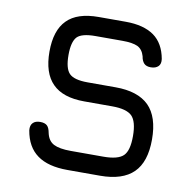

<svg xmlns="http://www.w3.org/2000/svg" viewBox="-77 -756 846 834"><g transform="rotate(10 346.0 -339.0)"><path d="M417.5 0C417.5 0 417.5 0 417.5 0C483.5 0 532.5 -16 564.5 -47.5C596.5 -79 612.5 -127.5 612.5 -194C612.5 -194 612.5 -194 612.5 -194C612.5 -260.5 596.5 -310 564.5 -342C532 -374 483 -390 417.5 -390C417.5 -390 293.5 -390 293.5 -390C293.5 -390 293.5 -390 293.5 -390C253.5 -390 226.5 -397.5 212.5 -412C198.5 -426.5 191.5 -453.5 191.5 -493C191.5 -493 191.5 -493 191.5 -493C191.5 -532 198.5 -558.5 212 -573C225.5 -587 252.5 -594 292.5 -594C292.5 -594 411.5 -594 411.5 -594C411.5 -594 411.5 -594 411.5 -594C441.5 -594 464 -590.5 479 -583.5C494 -576 504 -562.5 509.5 -543C509.5 -543 509.5 -543 509.5 -543C511.5 -529.5 516 -519.5 522.5 -512.5C529 -505.5 539 -502 552.5 -502C552.5 -502 552.5 -502 552.5 -502C567 -502 578 -506 585.5 -513.5C593 -521 595.5 -531.5 593.5 -546C593.5 -546 593.5 -546 593.5 -546C585.5 -590.5 566.5 -624 536.5 -645.5C506 -667 464.5 -678 411.5 -678C411.5 -678 292.5 -678 292.5 -678C292.5 -678 292.5 -678 292.5 -678C229.5 -678 183 -663 153 -632.5C122.5 -602 107.5 -555.5 107.5 -493C107.5 -493 107.5 -493 107.5 -493C107.5 -430 123 -383 153.5 -352.5C184 -321.5 230.5 -306 293.5 -306C293.5 -306 417.5 -306 417.5 -306C417.5 -306 417.5 -306 417.5 -306C459.5 -306 488.5 -298 504.5 -282.5C520.5 -266.5 528.5 -237 528.5 -194C528.5 -194 528.5 -194 528.5 -194C528.5 -151.5 521 -123 505.5 -107.5C490 -92 460.5 -84 417.5 -84C417.5 -84 273.5 -84 273.5 -84C273.5 -84 273.5 -84 273.5 -84C239.5 -84 214.5 -88.5 198 -97C181.5 -105.5 170.5 -121 165.5 -144C165.5 -144 165.5 -144 165.5 -144C163 -158 159 -168.5 152.5 -175C146 -181.5 135.5 -185 121.5 -185C121.5 -185 121.5 -185 121.5 -185C107.5 -185 97 -181.5 89.5 -174C82 -166.5 79 -155.5 80.5 -141C80.5 -141 80.5 -141 80.5 -141C88.5 -93 108.5 -57.5 140.5 -34.5C172 -11.5 216.5 0 273.5 0C273.5 0 417.5 0 417.5 0Z"/></g></svg>

Font: Jura-Fortis-Bold
Style: Bold
Weight: 500
Designer: Daniel Johnson, Alexei Vanyashin, Mirko Velimirovic
Foundry: Daniel Johnson
Version: ""